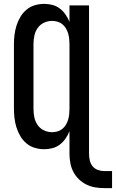

<svg xmlns="http://www.w3.org/2000/svg" viewBox="-20 -763 599 992"><path d="M519 209Q495 209 471.5 205Q448 201 426.5 190.5Q405 180 387.5 163Q370 146 359 125Q348 104 343.5 80Q339 56 339 32V-85Q331 -65 318.5 -47Q306 -29 289 -16Q272 -3 251 2.5Q230 8 208 8Q184 8 160 1Q136 -6 117 -22Q98 -38 85.5 -59Q73 -80 65.5 -103.5Q58 -127 55 -151.5Q52 -176 52 -200V-535Q52 -559 55 -583.5Q58 -608 65.5 -631.5Q73 -655 85.5 -676Q98 -697 117 -713Q136 -729 160 -736Q184 -743 208 -743Q230 -743 251 -737.5Q272 -732 289 -719Q306 -706 318.5 -688Q331 -670 339 -650V-735H440V32Q440 49 444 66Q448 83 458.5 96Q469 109 485.5 115Q502 121 519 121H559V209ZM249 -80Q263 -80 277 -84Q291 -88 302 -97Q313 -106 320.5 -118.5Q328 -131 332 -144.5Q336 -158 337.5 -172Q339 -186 339 -200V-535Q339 -549 337.5 -563Q336 -577 332 -590.5Q328 -604 320.5 -616.5Q313 -629 302 -638Q291 -647 277 -651Q263 -655 249 -655Q227 -655 207 -645.5Q187 -636 174.5 -618Q162 -600 157.5 -578.5Q153 -557 153 -535V-200Q153 -178 157.5 -156.5Q162 -135 174.5 -117Q187 -99 207 -89.5Q227 -80 249 -80Z"/></svg>

Font: Iosevka Curly Semibold
Style: Regular
Weight: 600
Monospace: yes
Designer: Belleve Invis
Foundry: Belleve Invis
Version: Version 22.1.2; ttfautohint (v1.8.4)